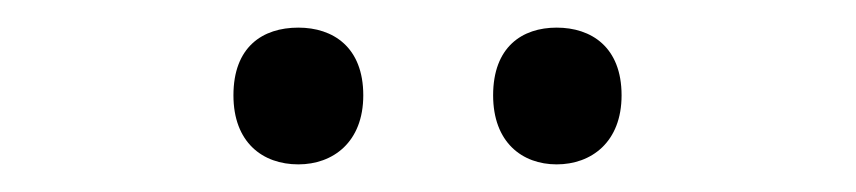

<svg xmlns="http://www.w3.org/2000/svg" viewBox="-20 -750 620 139"><path d="M149 -681C149 -647 170 -631 196 -631C221 -631 243 -647 243 -681C243 -716 221 -730 196 -730C170 -730 149 -716 149 -681ZM337 -681C337 -647 358 -631 383 -631C408 -631 430 -647 430 -681C430 -716 408 -730 383 -730C358 -730 337 -716 337 -681Z"/></svg>

Font: Noto Sans Cypriot
Style: Regular
Weight: 400
Designer: Monotype Design Team
Foundry: Monotype Imaging Inc.
Version: Version 2.002